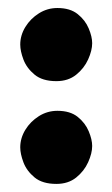

<svg xmlns="http://www.w3.org/2000/svg" viewBox="-20 -558 279 477"><path d="M30.3 -447.3Q30.3 -470.2 43 -491Q55.7 -511.7 76.7 -524.9Q97.7 -538.1 122.6 -538.1Q154.3 -538.1 173.1 -522.9Q191.9 -507.8 200.4 -487.3Q209 -466.8 209 -450.7Q209 -432.6 199 -410.4Q189 -388.2 169.2 -372.3Q149.4 -356.4 120.1 -356.4Q85.4 -356.4 65.9 -372.6Q46.4 -388.7 38.3 -409.9Q30.3 -431.2 30.3 -447.3ZM30.3 -191.9Q30.3 -214.8 43 -235.6Q55.7 -256.3 76.7 -269.5Q97.7 -282.7 122.6 -282.7Q154.3 -282.7 173.1 -267.6Q191.9 -252.4 200.4 -231.9Q209 -211.4 209 -195.3Q209 -177.2 199 -155Q189 -132.8 169.2 -116.9Q149.4 -101.1 120.1 -101.1Q85.4 -101.1 65.9 -117.2Q46.4 -133.3 38.3 -154.5Q30.3 -175.8 30.3 -191.9Z"/></svg>

Font: Mikhak-DS1-FD ExtraBold
Style: Regular
Weight: 800
Designer: Amin Abedi
Version: Version 3.2